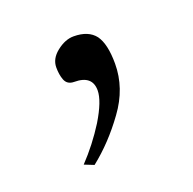

<svg xmlns="http://www.w3.org/2000/svg" viewBox="-59 -134 355 353"><g transform="rotate(-20 119.0 42.5)"><path d="M53.2 152.8Q80.6 124 102.1 89.8Q124 53.7 124 33.2Q124 3.9 88.9 3.9Q75.2 3.9 70.8 -7.8Q66.9 -18.1 66.9 -32.2Q66.9 -49.3 83 -62Q99.6 -75.2 116.2 -75.2Q145 -75.2 158.2 -58.1Q170.9 -40.5 170.9 -2Q170.9 45.9 140.1 87.9Q109.4 130.4 71.8 160.2Z"/></g></svg>

Font: Unna Light
Style: Regular
Weight: 300
Designer: Jorge de Buen Unna
Foundry: Omnibus-Type
Version: Version 2.007;PS 002.007;hotconv 1.0.88;makeotf.lib2.5.64775